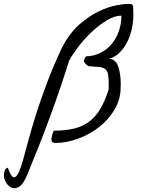

<svg xmlns="http://www.w3.org/2000/svg" viewBox="-28 -780 738 991"><path d="M329.1 -467.8Q293 -352.5 260.3 -260.7Q227.5 -168.9 200.2 -97.2Q172.9 -25.4 150.9 27.3Q128.9 80.1 114.3 118.2Q93.8 168.9 72.3 182.6Q50.8 196.3 32.7 189Q14.6 181.6 2.9 161.1Q-8.8 140.6 -7.8 122.1Q-6.8 107.4 -2.4 97.7Q2 87.9 12.7 85.9Q33.2 146.5 51.8 132.8Q70.3 119.1 89.8 49.8Q102.5 3.9 119.1 -57.6Q135.7 -119.1 159.2 -193.4Q182.6 -267.6 214.8 -353Q247.1 -438.5 291 -532.2Q330.1 -608.4 381.3 -653.3Q432.6 -698.2 482.4 -721.7Q532.2 -745.1 572.3 -752.4Q612.3 -759.8 627.9 -759.8Q635.7 -759.8 646 -759.3Q656.2 -758.8 659.2 -747.1V-738.3Q659.2 -732.4 659.7 -725.1Q660.2 -717.8 660.2 -710.9V-703.1Q660.2 -663.1 650.9 -624.5Q641.6 -585.9 624 -554.7Q606.4 -523.4 582 -502Q559.6 -482.4 532.2 -475.6Q546.9 -477.5 558.6 -469.7Q571.3 -460.9 578.6 -445.3Q585.9 -429.7 589.4 -410.2Q592.8 -390.6 594.2 -373Q595.7 -355.5 595.2 -343.3Q594.7 -331.1 594.7 -329.1Q594.7 -267.6 563.5 -214.8Q532.2 -162.1 483.4 -124Q434.6 -85.9 374.5 -64Q314.5 -42 255.9 -42Q251 -43 245.6 -44.9Q240.2 -46.9 238.3 -52.7Q236.3 -58.6 238.3 -70.8Q240.2 -83 249 -105.5Q310.5 -105.5 355.5 -116.7Q400.4 -127.9 433.6 -153.3Q466.8 -178.7 490.2 -218.8Q513.7 -258.8 532.2 -316.4Q532.2 -318.4 532.7 -325.7Q533.2 -333 533.2 -335Q533.2 -373 530.3 -393.1Q527.3 -413.1 516.6 -422.4Q505.9 -431.6 485.4 -434.1Q464.8 -436.5 429.7 -438.5Q424.8 -439.5 415.5 -448.7Q406.2 -458 405.3 -462.9Q404.3 -467.8 408.7 -477.5Q413.1 -487.3 417 -489.3Q456.1 -490.2 489.7 -506.8Q523.4 -523.4 547.4 -551.8Q571.3 -580.1 585 -618.2Q598.6 -656.2 598.6 -699.2Q562.5 -699.2 522 -674.3Q481.4 -649.4 443.8 -613.8Q406.2 -578.1 376 -538.1Q345.7 -498 329.1 -467.8Z"/></svg>

Font: La Belle Aurore
Style: Regular
Weight: 400
Version: Version 1.001 2001